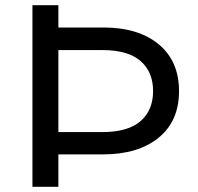

<svg xmlns="http://www.w3.org/2000/svg" viewBox="-20 -720 762 740"><path d="M205 0H105V-700H205V-614H378Q514 -614 592 -549Q670 -484 670 -369Q670 -253 591 -189Q512 -125 378 -125H205ZM375 -211Q473 -211 521.5 -253Q570 -295 570 -369Q570 -443 521.5 -485Q473 -527 375 -527H205V-211Z"/></svg>

Font: Argentum Novus
Style: Regular
Weight: 400
Designer: Julieta Ulanovsky
Foundry: Julieta Ulanovsky
Version: Version 7.20;July 27, 2021;FontCreator 13.0.0.2683 64-bit